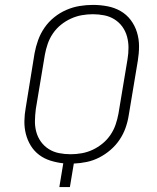

<svg xmlns="http://www.w3.org/2000/svg" viewBox="-20 -763 640 783"><path d="M222 0 238 -97Q211 -100 185.5 -108Q160 -116 139.5 -131.5Q119 -147 105.5 -169Q92 -191 85.5 -216.5Q79 -242 79.5 -269.5Q80 -297 85 -324L121 -546Q126 -573 135.5 -599.5Q145 -626 161.5 -650Q178 -674 201 -692.5Q224 -711 250.5 -722.5Q277 -734 304.5 -738.5Q332 -743 359 -743Q389 -743 418 -737.5Q447 -732 471.5 -718Q496 -704 513 -681.5Q530 -659 538.5 -631.5Q547 -604 547 -574.5Q547 -545 542 -515L505 -293Q501 -267 492 -241.5Q483 -216 467.5 -193Q452 -170 430.5 -151.5Q409 -133 384.5 -120.5Q360 -108 333.5 -102.5Q307 -97 281 -96L265 0ZM268 -134Q290 -134 313 -138Q336 -142 357.5 -152Q379 -162 398 -177.5Q417 -193 430.5 -213Q444 -233 451.5 -255Q459 -277 463 -299L500 -521Q504 -545 504 -568.5Q504 -592 498 -614Q492 -636 479 -654Q466 -672 447 -684Q428 -696 405 -700.5Q382 -705 359 -705Q336 -705 313.5 -701Q291 -697 269 -687Q247 -677 228 -661.5Q209 -646 195.5 -626Q182 -606 174.5 -584Q167 -562 163 -540L126 -318Q123 -294 122.5 -270.5Q122 -247 128 -225Q134 -203 147 -185Q160 -167 179 -155Q198 -143 221 -138.5Q244 -134 268 -134Z"/></svg>

Font: Iosevka SS04 XLt Ex Obl
Style: Regular
Weight: 200
Width: 7
Italic angle: -9°
Monospace: yes
Designer: Belleve Invis
Foundry: Belleve Invis
Version: Version 19.0.0; ttfautohint (v1.8.4)